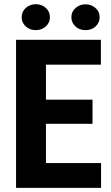

<svg xmlns="http://www.w3.org/2000/svg" viewBox="-20 -902 531 922"><path d="M424.3 -307.6H200.7V-119.1H465.3V0H57.1V-710.9H464.4V-591.3H200.7V-423.3H424.3ZM84 -819.3Q84 -846.2 103.8 -864Q123.5 -881.8 151.9 -881.8Q180.2 -881.8 200 -864Q219.7 -846.2 219.7 -819.3Q219.7 -793 200 -775.1Q180.2 -757.3 151.9 -757.3Q123.5 -757.3 103.8 -775.1Q84 -793 84 -819.3ZM322.8 -819.3Q322.8 -845.7 342.5 -863.5Q362.3 -881.3 390.6 -881.3Q418.9 -881.3 438.7 -863.5Q458.5 -845.7 458.5 -819.3Q458.5 -793.9 439.7 -775.6Q420.9 -757.3 390.6 -757.3Q360.4 -757.3 341.6 -775.6Q322.8 -793.9 322.8 -819.3Z"/></svg>

Font: Roboto Condensed
Style: Bold
Weight: 700
Designer: Google
Version: Version 2.134; 2016